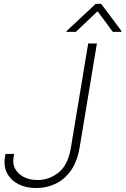

<svg xmlns="http://www.w3.org/2000/svg" viewBox="-20 -949 640 979"><path d="M165.5 9.8Q112.3 9.8 73.5 -10.3Q34.7 -30.3 16.1 -65.9Q-2.4 -101.6 5.4 -147.9L7.8 -164.1H51.8L49.3 -147.9Q40.5 -97.2 76.2 -64.2Q111.8 -31.2 172.4 -31.2Q231 -31.2 279.1 -69.6Q327.1 -107.9 341.8 -197.8L429.7 -727.5H474.1L386.2 -197.8Q374 -125.5 341.6 -79.6Q309.1 -33.7 263.4 -12Q217.8 9.8 165.5 9.8ZM555.2 -786.6 477.5 -891.6 366.7 -786.6H318.4L319.3 -790.5L467.8 -929.2H496.1L599.6 -790.5L598.6 -786.6Z"/></svg>

Font: Inter Display Extra Light
Style: Italic
Weight: 200
Italic angle: -9.39999°
Designer: Rasmus Andersson
Foundry: rsms
Version: Version 4.000;git-4fc901f